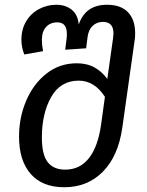

<svg xmlns="http://www.w3.org/2000/svg" viewBox="-20 -773 617 807"><path d="M548 -634Q548 -619 547 -611L494 -236Q477 -117 412.5 -51.5Q348 14 250 14Q158 14 109 -42Q60 -98 60 -199Q60 -279 90 -349.5Q120 -420 175 -463.5Q230 -507 303 -507Q346 -507 378 -489Q410 -471 431 -441L455 -611Q457 -627 457 -632Q457 -681 413 -681Q387 -681 369.5 -664.5Q352 -648 348 -617L342 -570L254 -564L260 -611Q261 -618 261 -631Q261 -679 221 -679Q191 -679 173.5 -659.5Q156 -640 156 -606Q156 -583 161 -558L82 -544Q70 -575 70 -606Q70 -650 90 -683.5Q110 -717 144 -735Q178 -753 217 -753Q255 -753 281 -732.5Q307 -712 311 -670Q339 -753 430 -753Q488 -753 518 -721.5Q548 -690 548 -634ZM421 -366Q377 -434 311 -434Q234 -434 195 -365Q156 -296 156 -195Q156 -123 180.5 -91.5Q205 -60 254 -60Q316 -60 354 -108.5Q392 -157 405 -250Z"/></svg>

Font: FiraGO
Style: Italic
Weight: 400
Italic angle: -8°
Designer: bBox Type GmbH
Foundry: bBox Type GmbH
Version: Version 1.001